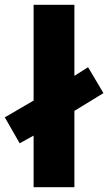

<svg xmlns="http://www.w3.org/2000/svg" viewBox="-34 -780 451 800"><path d="M106 0V-215L48 -183L-14 -291L106 -361V-760H276V-464L333 -500L397 -392L276 -318V0Z"/></svg>

Font: Noto Sans Lao Looped ExtraBold
Style: Regular
Weight: 800
Designer: Mark Frömberg, Ben Mitchell
Foundry: The Fontpad Ltd
Version: Version 1.002; ttfautohint (v1.8.4.7-5d5b)